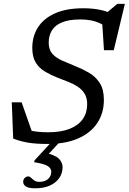

<svg xmlns="http://www.w3.org/2000/svg" viewBox="-20 -748 678 1011"><path d="M538.5 -606Q514 -625 480.8 -635.2Q447.5 -645.5 402 -645.5Q343.5 -645.5 307 -630.5Q270.5 -615.5 253.5 -588.2Q236.5 -561 236.5 -523.5Q236.5 -486.5 255.5 -465Q274.5 -443.5 306.2 -429.5Q338 -415.5 376 -400Q414 -385 448.8 -364.8Q483.5 -344.5 505.2 -311Q527 -277.5 527 -222Q527 -152.5 492.2 -100.2Q457.5 -48 391.5 -19Q325.5 10 230.5 10Q169 10 128.5 3.2Q88 -3.5 49.5 -18L42 -209H94L159.5 -22.5L123 -64.5Q147 -58 173.2 -54.8Q199.5 -51.5 233 -51.5Q301.5 -51.5 347.2 -69.8Q393 -88 416 -121.2Q439 -154.5 439 -199Q439 -233 425.2 -255Q411.5 -277 389 -291.8Q366.5 -306.5 339 -317.2Q311.5 -328 284 -338.5Q247.5 -353 217 -371Q186.5 -389 168.2 -418.5Q150 -448 150 -495.5Q150 -557 180 -604Q210 -651 269.8 -677.8Q329.5 -704.5 419 -704.5Q467 -704.5 507.2 -696.2Q547.5 -688 585 -668L536 -676L597.5 -727.5H637.5L579 -483.5H527.5L517.5 -637.5ZM166 243.5Q130.5 243.5 116.2 233.8Q102 224 102 209.5Q102 198 109.8 189.5Q117.5 181 129.5 181Q136.5 181 143.5 188Q150.5 195 160.5 202.2Q170.5 209.5 187.5 209.5Q216.5 209.5 233.2 194.5Q250 179.5 250 156Q250 138 230.5 126Q211 114 159.5 106L162.5 96L264 -14.5H307.5L209 92L215.5 56.5Q269.5 67.5 289.5 87.2Q309.5 107 309.5 132Q309.5 163 292.8 188.2Q276 213.5 244 228.5Q212 243.5 166 243.5Z"/></svg>

Font: Newsreader 10pt
Style: Italic
Weight: 400
Italic angle: -17°
Version: Version 1.003